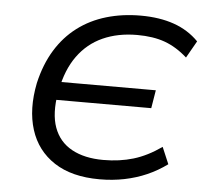

<svg xmlns="http://www.w3.org/2000/svg" viewBox="-52 -769 897 833"><g transform="rotate(5 397.0 -352.5)"><path d="M411 9Q290 9 213.5 -41Q137 -91 109 -179.5Q81 -268 104 -383Q123 -466 161 -528Q199 -590 254 -631.5Q309 -673 378.5 -693.5Q448 -714 528 -714Q610 -714 673 -692Q736 -670 781 -624L739 -550Q692 -592 641 -610.5Q590 -629 520 -629Q436 -629 370.5 -599.5Q305 -570 262 -510.5Q219 -451 202 -362L179 -397H621L608 -318H163L199 -350Q183 -258 205 -197.5Q227 -137 282.5 -106.5Q338 -76 420 -76Q491 -76 551 -94Q611 -112 672 -155L703 -82Q662 -52 616.5 -32Q571 -12 519.5 -1.5Q468 9 411 9Z"/></g></svg>

Font: Nunito Sans 7pt SemiExpanded
Style: Italic
Weight: 400
Width: 6
Italic angle: -9°
Designer: Vernon Adams
Foundry: Vernon Adams
Version: Version 3.101;gftools[0.9.27]